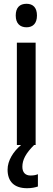

<svg xmlns="http://www.w3.org/2000/svg" viewBox="-20 -858 277 1013"><path d="M120 -838C84 -838 63 -818 63 -776C63 -735 85 -714 120 -714C154 -714 175 -735 175 -776C175 -817 155 -838 120 -838ZM98 22C98 -15 116 -49 160 -93H168V-633H69V-93H91C50 -58 20 -11 20 37C20 99 54 135 123 135C147 135 165 131 180 126V61C171 65 159 68 141 68C114 68 98 52 98 22Z"/></svg>

Font: Noto Sans Kannada UI Condensed Medium
Style: Regular
Weight: 500
Width: 3
Designer: Jelle Bosma - Monotype Design Team
Foundry: Monotype Imaging Inc.
Version: Version 2.005